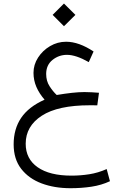

<svg xmlns="http://www.w3.org/2000/svg" viewBox="-20 -708 678 1058"><path d="M270 -626 332.5 -688.5 395.5 -626 332.5 -563.5ZM469.2 -365.7Q398.4 -405.8 349.1 -405.8Q304.2 -405.8 269.3 -377.7Q234.4 -349.6 234.4 -300.3Q234.4 -261.7 253.2 -232.7Q272 -203.6 292.5 -184.6Q335.9 -191.9 375 -196.3Q414.1 -200.7 445.3 -200.7Q465.8 -200.7 485.8 -199.5Q505.9 -198.2 525.4 -196.8L516.1 -127.4Q502.4 -127.9 492.2 -127.9Q481.9 -127.9 475.1 -127.9Q298.8 -127.9 210.2 -70.3Q121.6 -12.7 121.6 84Q121.6 167.5 187.5 213.6Q253.4 259.8 374 259.8Q423.3 259.8 471.9 252.2Q520.5 244.6 567.9 223.6L585.9 290.5Q539.1 312.5 483.9 320.8Q428.7 329.1 368.7 329.1Q279.8 329.1 209 302.5Q138.2 275.9 96.7 222.2Q55.2 168.5 55.2 87.4Q55.2 2.9 96.4 -58.3Q137.7 -119.6 225.6 -158.7Q196.3 -192.4 180.4 -229.2Q164.6 -266.1 164.6 -306.6Q164.6 -351.6 189.7 -390.6Q214.8 -429.7 255.9 -453.9Q296.9 -478 344.2 -478Q414.6 -478 495.6 -424.3Z"/></svg>

Font: Vazir Light FD-WOL
Style: Light-FD-WOL
Weight: 300
Designer: Saber Rastikerdar
Foundry: Saber Rastikerdar
Version: Version 30.1.0